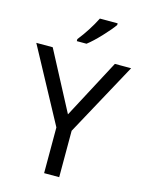

<svg xmlns="http://www.w3.org/2000/svg" viewBox="-147 -1026 840 1107"><g transform="rotate(15 273.0 -472.0)"><path d="M414 -944V-934Q394 -905 349.5 -857.5Q305 -810 271 -784H213V-796Q269 -867 308 -944ZM273 -363 459 -714H556L318 -277V0H228V-273L-10 -714H88Z"/></g></svg>

Font: Advent Sans Logo
Style: Regular
Weight: 400
Designer: Types & Symbols
Foundry: Types & Symbols
Version: Version 1.002